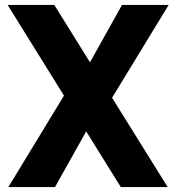

<svg xmlns="http://www.w3.org/2000/svg" viewBox="-20 -762 718 782"><path d="M472 0 11 -742H201L663 0ZM14 0 264 -411 353 -266 204 0ZM411 -322 323 -466 477 -742H667Z"/></svg>

Font: Exo Thin ExtraBold
Style: Regular
Weight: 800
Version: Version 2.000